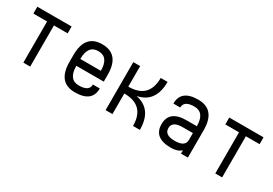

<svg xmlns="http://www.w3.org/2000/svg" viewBox="19 -1221 2696 1895"><g transform="rotate(30 1367.0 -273.5)"><path d="M78.1 -468.8V-546.9H468.8V-468.8H312.5V0H234.4V-468.8Z M625 -234.4V-312.5Q625 -546.9 820.3 -546.9Q1015.6 -546.9 1015.6 -312.5V-234.4H703.1Q703.1 -78.1 820.3 -78.1Q937.5 -78.1 937.5 -156.2H1015.6Q1015.6 0 820.3 0Q625 0 625 -234.4ZM703.1 -312.5H937.5Q937.5 -468.8 820.3 -468.8Q703.1 -468.8 703.1 -312.5Z M1171.9 0V-546.9H1250V-312.5Q1484.4 -312.5 1484.4 -546.9H1562.5Q1562.5 -312.5 1367.2 -273.4Q1562.5 -234.4 1562.5 0H1484.4Q1484.4 -234.4 1250 -234.4V0Z M1718.8 -156.2Q1718.8 -312.5 1914.1 -312.5H2031.2Q2031.2 -468.8 1914.1 -468.8Q1796.9 -468.8 1796.9 -390.6H1718.8Q1718.8 -546.9 1914.1 -546.9Q2109.4 -546.9 2109.4 -312.5V0H2031.2V-39.1Q1992.2 0 1914.1 0Q1718.8 0 1718.8 -156.2ZM1796.9 -156.2Q1796.9 -78.1 1914.1 -78.1Q2031.2 -78.1 2031.2 -156.2V-234.4H1914.1Q1796.9 -234.4 1796.9 -156.2Z M2265.6 -468.8V-546.9H2656.2V-468.8H2500V0H2421.9V-468.8Z"/></g></svg>

Font: Luculent
Style: Regular
Weight: 400
Monospace: yes
Designer: Andrew Kensler
Version: Version 1.0.0-845fa02f9341